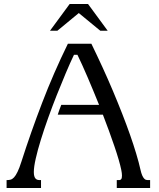

<svg xmlns="http://www.w3.org/2000/svg" viewBox="-20 -933 790 953"><path d="M316.9 -715.8H433.6Q461.9 -657.7 489 -598.6Q516.1 -539.6 540.5 -481.7Q564.9 -423.8 586.4 -368.9Q607.9 -314 625.5 -263.9Q643.1 -213.9 656.2 -169.9Q669.4 -126 677.2 -90.8Q681.2 -72.8 685.8 -62.5Q690.4 -52.2 695.1 -47.1Q699.7 -42 704.3 -40.5Q709 -39.1 713.4 -39.1H725.1V0H559.6V-39.1H572.3Q577.6 -39.1 581.5 -43.7Q585.4 -48.3 585.4 -61.5Q585.4 -72.8 582 -89.4Q577.6 -111.3 568.8 -141.4Q560.1 -171.4 547.9 -207Q535.6 -242.7 521.2 -282.7Q506.8 -322.8 490.7 -363.8H266.6Q270.5 -376.5 274.9 -388.4Q279.3 -400.4 284.2 -412.6H471.7Q457 -448.7 442.6 -483.6Q428.2 -518.6 414.3 -550.8Q400.4 -583 387.7 -611.1Q375 -639.2 364.3 -661.1H347.2Q328.1 -621.1 306.2 -569.3Q284.2 -517.6 262 -461.4Q239.7 -405.3 219.2 -348.1Q198.7 -291 182.9 -239.7Q167 -188.5 157.5 -146.5Q147.9 -104.5 147.9 -79.1Q147.9 -66.9 150.1 -59.1Q152.3 -51.3 156.2 -46.9Q160.2 -42.5 165.5 -40.8Q170.9 -39.1 177.7 -39.1H183.6V0H12.7V-39.1H15.1Q23.9 -39.1 32.5 -41.3Q41 -43.5 49.6 -52.5Q58.1 -61.5 67.1 -80.1Q76.2 -98.6 86.4 -130.9Q132.3 -274.4 189.2 -422.9Q246.1 -571.3 316.9 -715.8ZM325.7 -913.1H417L514.6 -780.3H478L371.1 -868.2L264.6 -780.3H228Z"/></svg>

Font: Arian Grqi
Style: Regular
Weight: 400
Designer: Ruben Hakobyan (Tarumian)
Foundry: Ruben Hakobyan (Tarumian)
Version: Version 1.003